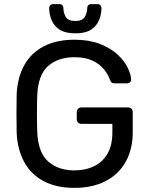

<svg xmlns="http://www.w3.org/2000/svg" viewBox="-20 -903 721 933"><path d="M342 10Q253 10 191.5 -23Q130 -56 97.5 -116Q65 -176 61 -257Q60 -301 60 -350.5Q60 -400 61 -445Q65 -526 97.5 -585.5Q130 -645 192 -677.5Q254 -710 342 -710Q412 -710 464 -690Q516 -670 549.5 -639.5Q583 -609 599.5 -576Q616 -543 617 -518Q618 -509 612 -503.5Q606 -498 596 -498H537Q527 -498 522.5 -502Q518 -506 514 -516Q505 -542 484.5 -567Q464 -592 429.5 -608.5Q395 -625 342 -625Q262 -625 213.5 -582Q165 -539 161 -440Q158 -351 161 -262Q165 -162 214 -118.5Q263 -75 342 -75Q395 -75 436.5 -95Q478 -115 502 -155.5Q526 -196 526 -259V-301H376Q366 -301 359.5 -307.5Q353 -314 353 -325V-357Q353 -368 359.5 -374.5Q366 -381 376 -381H602Q613 -381 619 -374.5Q625 -368 625 -357V-261Q625 -179 591.5 -118Q558 -57 494 -23.5Q430 10 342 10ZM346 -741Q298 -741 270.5 -758.5Q243 -776 231 -804.5Q219 -833 219 -864Q219 -872 224 -877.5Q229 -883 238 -883H269Q278 -883 283 -877.5Q288 -872 288 -864Q288 -841 299.5 -821Q311 -801 346 -801Q380 -801 392 -821Q404 -841 404 -865Q404 -872 409 -877.5Q414 -883 423 -883H454Q463 -883 468 -877.5Q473 -872 473 -864Q473 -833 461 -804.5Q449 -776 422 -758.5Q395 -741 346 -741Z"/></svg>

Font: DVN-Rubik
Style: Regular
Weight: 400
Designer: Hubert and Fischer
Foundry: Hubert & Fischer
Version: Version 2.102